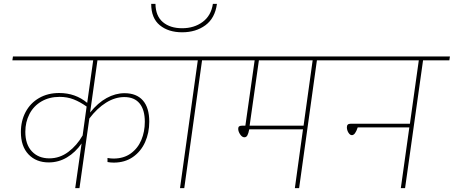

<svg xmlns="http://www.w3.org/2000/svg" viewBox="-20 -973 2347 993"><path d="M446 -391Q486 -441 531.5 -466Q577 -491 624 -491Q686 -491 719 -453.5Q752 -416 752 -344Q752 -286 730.5 -238Q709 -190 667.5 -161Q626 -132 568 -132Q552 -132 536 -135V-156Q552 -153 567 -153Q620 -153 656.5 -179.5Q693 -206 711 -249Q729 -292 729 -343Q729 -405 702 -438Q675 -471 623 -471Q575 -471 528.5 -442Q482 -413 442 -360L391 0H369L402 -231Q370 -185 326.5 -159Q283 -133 232 -133Q167 -133 127.5 -174.5Q88 -216 88 -290Q88 -348 112.5 -394Q137 -440 182 -466Q227 -492 286 -492Q370 -492 431 -441L462 -661H44L47 -681H896L893 -661H484ZM407 -270 428 -422Q394 -446 361 -459Q328 -472 288 -472Q235 -472 194.5 -448.5Q154 -425 132.5 -383.5Q111 -342 111 -291Q111 -226 145 -190Q179 -154 235 -154Q289 -154 333.5 -187.5Q378 -221 407 -272Z M1162 -661H1025L933 0H911L1003 -661H868L871 -681H1165ZM762 -953H784Q785 -890 822.5 -858.5Q860 -827 922 -827Q984 -827 1028 -859.5Q1072 -892 1081 -953H1102Q1092 -879 1042.5 -842.5Q993 -806 922 -806Q851 -806 806.5 -842.5Q762 -879 762 -953Z M1756 -661H1619L1527 0H1505L1547 -304H1269Q1265 -283 1259.5 -273Q1254 -263 1244 -263Q1232 -263 1222 -278Q1212 -293 1212 -307Q1212 -316 1217 -319.5Q1222 -323 1232 -323H1249L1297 -661H1138L1141 -681H1759ZM1597 -661H1319L1271 -323H1550Z M2304 -661H2168L2075 0H2053L2097 -314H1830Q1817 -274 1800 -274Q1790 -274 1782 -287Q1774 -300 1774 -315Q1774 -333 1793 -333H2100L2146 -661H1731L1734 -681H2307Z"/></svg>

Font: FiraGO Thin
Style: Italic
Weight: 100
Italic angle: -8°
Designer: bBox Type GmbH
Foundry: bBox Type GmbH
Version: Version 1.001